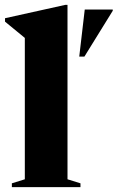

<svg xmlns="http://www.w3.org/2000/svg" viewBox="-30 -765 480 785"><path d="M246 -32 299 -15.5V0H18.5V-15.5L71.5 -32V-610Q62 -618 40.8 -635.2Q19.5 -652.5 -9.5 -676.5V-690.5L236.5 -745H246ZM294 -533.5 316.5 -726H431V-721L315 -533.5Z"/></svg>

Font: Newsreader 72pt
Style: Bold
Weight: 700
Designer: Hugues Gentile
Foundry: Production Type
Version: Version 1.003; ttfautohint (v1.8.3)